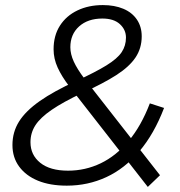

<svg xmlns="http://www.w3.org/2000/svg" viewBox="-20 -725 709 756"><path d="M243 6Q177 6 129.5 -13.5Q82 -33 55.5 -69Q29 -105 29 -154Q29 -205 55 -246.5Q81 -288 136.5 -327Q192 -366 280 -406Q356 -441 399 -467.5Q442 -494 459 -519.5Q476 -545 476 -577Q476 -608 452 -630Q428 -652 383 -652Q326 -652 291.5 -621Q257 -590 257 -539Q257 -512 270.5 -482.5Q284 -453 312 -416L610 -35L562 11L252 -386Q223 -424 207 -459Q191 -494 191 -531Q191 -585 216 -624Q241 -663 285 -684Q329 -705 385 -705Q431 -705 465.5 -690.5Q500 -676 519 -648Q538 -620 538 -582Q538 -535 513.5 -498.5Q489 -462 437.5 -429Q386 -396 304 -359Q228 -323 183.5 -292.5Q139 -262 119.5 -232Q100 -202 100 -165Q100 -115 138.5 -84Q177 -53 248 -53Q316 -53 376.5 -82Q437 -111 486.5 -170Q536 -229 570 -318L626 -300Q587 -198 529 -129.5Q471 -61 398.5 -27.5Q326 6 243 6Z"/></svg>

Font: MOST Montserrat
Style: Italic
Weight: 400
Italic angle: -11.3°
Designer: Julieta Ulanovsky
Foundry: Julieta Ulanovsky
Version: Version 8.000;March 11, 2024;FontCreator 15.0.0.2926 64-bit